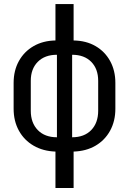

<svg xmlns="http://www.w3.org/2000/svg" viewBox="-20 -750 639 950"><path d="M254.4 180.2V0Q193.4 -2 146.5 -29.1Q99.6 -56.2 73.5 -103.5Q47.4 -150.9 47.4 -211.9V-339.8Q47.4 -400.9 73.5 -448Q99.6 -495.1 146.5 -522Q193.4 -548.8 254.4 -549.8V-730H344.2V-549.8Q406.2 -548.8 452.6 -522Q499 -495.1 524.9 -448Q550.8 -400.9 550.8 -339.8V-211.9Q550.8 -150.9 524.9 -103.5Q499 -56.2 452.6 -29.1Q406.2 -2 344.2 0V180.2ZM261.7 -70.8V-479Q201.7 -479 167 -444.1Q132.3 -409.2 132.3 -350.1V-202.1Q132.3 -142.1 167 -106.4Q201.7 -70.8 261.7 -70.8ZM336.9 -70.8Q397 -70.8 431.4 -106.4Q465.8 -142.1 465.8 -202.1V-350.1Q465.8 -409.2 431.4 -444.1Q397 -479 336.9 -479Z"/></svg>

Font: UDEV Gothic 35
Style: Regular
Weight: 400
Version: v2.1.0; ttfautohint (v1.8.4.7-5d5b-dirty) -l 6 -r 45 -G 200 